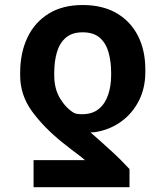

<svg xmlns="http://www.w3.org/2000/svg" viewBox="-20 -573 668 776"><path d="M503.4 183.6H115.7V74.2H323.2Q316.4 67.4 302 56.6Q287.6 45.9 269.5 32Q251.5 18.1 232.4 2.9Q157.2 -57.6 109.4 -123Q61.5 -188.5 61.5 -268.6V-278.3Q61.5 -359.9 91.1 -421.6Q120.6 -483.4 177 -518.1Q233.4 -552.7 314 -552.7Q394.5 -552.7 451.2 -519.8Q507.8 -486.8 537.6 -428.2Q567.4 -369.6 567.4 -292V-282.2Q567.4 -216.8 541 -165.3Q514.6 -113.8 469 -81.1Q423.3 -48.3 365.2 -39.1Q360.4 -38.6 356 -38.3Q351.6 -38.1 345.7 -38.1Q363.3 -22.9 385 -3.4Q406.7 16.1 429 36.4Q451.2 56.6 470.5 75.9Q489.7 95.2 503.4 110.4ZM429.2 -268.6V-278.3Q429.2 -323.2 418.9 -360.6Q408.7 -397.9 383.5 -420.2Q358.4 -442.4 314 -442.4Q271.5 -442.4 246.3 -420.9Q221.2 -399.4 210.2 -362.5Q199.2 -325.7 199.2 -278.3V-268.6Q199.2 -213.4 223.4 -174.1Q247.6 -134.8 279.8 -116.2Q287.1 -113.3 294.4 -112.3Q301.8 -111.3 310.5 -111.3Q353.5 -111.3 379.4 -132.8Q405.3 -154.3 417.2 -190.2Q429.2 -226.1 429.2 -268.6Z"/></svg>

Font: Inter
Style: 650
Weight: 650
Designer: Rasmus Andersson
Foundry: rsms
Version: Version 4.001;git-66647c0bb